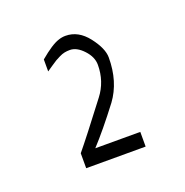

<svg xmlns="http://www.w3.org/2000/svg" viewBox="-61 -768 347 360"><g transform="rotate(-20 112.5 -587.5)"><path d="M173.8 -494.1V-464.8H55.2V-494.6Q74.7 -518.1 122.6 -581.1Q142.1 -606.4 142.1 -639.6Q142.1 -655.3 128.9 -669.4Q115.7 -683.6 102.1 -683.6Q96.2 -683.6 91.3 -682.6Q86.4 -681.6 80.6 -678.7Q74.7 -675.8 71.8 -674.1Q68.8 -672.4 61 -667Q53.2 -661.6 50.3 -659.7V-683.6Q75.2 -704.6 89.4 -709Q96.2 -711.4 103.5 -711.4Q128.9 -711.4 147.5 -687.5Q166 -663.6 166 -645.5Q166 -597.2 141.6 -564Q108.9 -521 84 -494.1Z"/></g></svg>

Font: LaylaThuluth
Style: Regular
Weight: 400
Version: Version 2.0